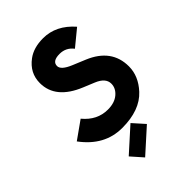

<svg xmlns="http://www.w3.org/2000/svg" viewBox="-284 -859 1216 1216"><g transform="rotate(-45 324.0 -251.5)"><path d="M356.9 24.4 426.3 102.1 268.6 244.1 199.7 166ZM297.9 9.8Q140.1 9.8 34.2 -133.8L153.3 -218.3Q220.7 -136.7 316.4 -136.7Q376.5 -136.7 412.1 -166.7Q447.8 -196.8 447.8 -237.8Q447.8 -288.1 379.4 -316.4L304.7 -347.2Q129.9 -418.9 129.9 -560.1Q129.9 -650.4 206.5 -707Q260.3 -747.1 345.2 -747.1Q460.9 -747.1 549.3 -646L440.9 -557.1Q405.8 -603 349.1 -603Q283.2 -603 283.2 -559.6Q283.2 -524.9 356.4 -494.6L440.9 -459.5Q604 -391.6 604 -236.3Q604 -149.9 536.1 -76.2Q457 9.8 297.9 9.8Z"/></g></svg>

Font: New Shape
Style: Bold
Weight: 700
Designer: Wojciech Kalinowski "wmk69" (wmk69@o2.pl)
Foundry: Wojciech Kalinowski "wmk69" (wmk69@o2.pl)
Version: Version 2.1.1; 2021-05-14